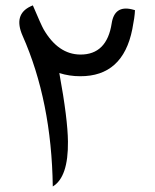

<svg xmlns="http://www.w3.org/2000/svg" viewBox="-20 -694 568 705"><path d="M92.8 -670.9C49.8 -650.9 40 -614.7 63 -562.5C133.8 -402.8 170.9 -218.3 173.8 -9.3C211.9 -32.2 230.5 -87.4 229.5 -174.3C229 -228 218.8 -312 197.8 -425.8C222.2 -418 247.6 -414.1 274.4 -414.1C378.9 -413.6 442.9 -471.2 465.8 -586.9C471.7 -616.7 475.1 -639.6 475.6 -656.7L464.4 -659.7C421.9 -669.9 397 -652.8 390.1 -608.4C378.4 -531.7 339.8 -493.2 274.9 -493.7C220.7 -494.1 175.8 -524.9 140.1 -586.4C134.3 -596.7 121.1 -626 100.6 -674.3Z"/></svg>

Font: Gandom
Style: Regular
Weight: 400
Foundry: DejaVu fonts team - Redesigned by Saber Rastikerdar - Based on Samim Font
Version: Version 0.8